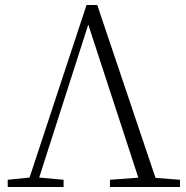

<svg xmlns="http://www.w3.org/2000/svg" viewBox="-20 -750 747 770"><path d="M11 0V-29L108 -39H125L235 -29V0ZM86 0 327 -730H370L616 0H547L324 -682H344L339 -667L125 0ZM421 0V-29L555 -39H572L702 -29V0Z"/></svg>

Font: Noto Serif TC
Style: Regular
Weight: 200
Designer: Ryoko NISHIZUKA 西塚涼子 (kana & ideographs); Frank Grießhammer (Latin, Greek & Cyrillic); Wenlong ZHANG 张文龙 (bopomofo); San
Foundry: Adobe
Version: Version 2.001;hotconv 1.1.0;makeotfexe 2.6.0